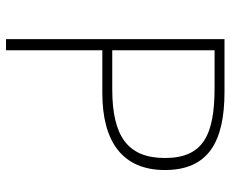

<svg xmlns="http://www.w3.org/2000/svg" viewBox="-84 -682 766 638"><g transform="rotate(90 299.0 -363.0)"><path d="M110 0H147V-320H289C452 -320 545 -388 545 -528C545 -673 450 -726 285 -726H110ZM147 -353V-693H272C429 -693 505 -655 505 -528C505 -403 431 -353 276 -353Z"/></g></svg>

Font: Noto Sans CJK Thin
Style: Regular
Weight: 100
Designer: Ryoko NISHIZUKA (kana & ideographs); Paul D. Hunt (Latin, Greek & Cyrillic); Wenlong ZHANG (bopomofo); Sandoll Communica
Foundry: Adobe Systems Incorporated
Version: Version 1.000;PS 1;hotconv 1.0.78;makeotf.lib2.5.61930